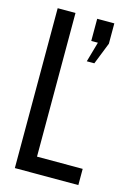

<svg xmlns="http://www.w3.org/2000/svg" viewBox="-109 -756 556 812"><g transform="rotate(15 168.5 -350.0)"><path d="M318 0V-71H118V-700H40V0ZM217 -515H250L288 -611V-700H213V-603H242Z"/></g></svg>

Font: VL Bebas Neue Regular
Style: Regular
Weight: 400
Designer: Ryoichi Tsunekawa
Foundry: Ryoichi Tsunekawa
Version: Version 001.003